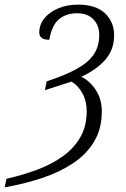

<svg xmlns="http://www.w3.org/2000/svg" viewBox="-105 -566 544 826"><path d="M-77 203Q-6 187 56.5 163.5Q119 140 166.5 105.5Q214 71 241 23.5Q268 -24 268 -88Q268 -131 250 -164Q232 -197 203 -215L88 -178L96 -216Q175 -242 225 -269.5Q275 -297 298.5 -332Q322 -367 322 -416Q322 -456 297 -482.5Q272 -509 227 -509Q180 -509 149 -483.5Q118 -458 107 -395Q64 -395 64 -426Q64 -461 86.5 -488Q109 -515 146.5 -530.5Q184 -546 231 -546Q308 -546 347 -508.5Q386 -471 386 -414Q386 -352 347.5 -308.5Q309 -265 245 -236Q285 -215 309 -176Q333 -137 333 -87Q333 -12 300 43Q267 98 209 136.5Q151 175 75.5 200Q0 225 -85 240Z"/></svg>

Font: Noto Serif SemiCondensed Light
Style: Italic
Weight: 300
Width: 4
Italic angle: -12°
Designer: Monotype Design Team
Foundry: Monotype Imaging Inc.
Version: Version 2.013; ttfautohint (v1.8.4.7-5d5b)